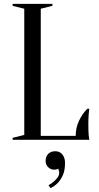

<svg xmlns="http://www.w3.org/2000/svg" viewBox="-20 -720 510 989"><path d="M45 0ZM190 -20H370Q370 -62 387 -98Q404 -134 430 -160H440Q438 -147 437 -133Q436 -121 435.5 -107Q435 -93 435 -80Q435 -61 435.5 -46.5Q436 -32 437 -21Q438 -9 440 0H45V-10L105 -25V-675L45 -690V-700H250V-690L190 -675ZM265 59Q288 59 301.5 76Q315 93 315 119Q315 159 303 184Q291 209 277 223Q260 240 240 249L230 234Q245 226 257 215Q268 206 276.5 194.5Q285 183 285 169Q285 165 284 161.5Q283 158 282 155Q281 151 280 149Q277 151 273 152Q265 154 260 154Q241 154 228 141Q215 128 215 109Q215 86 228.5 72.5Q242 59 265 59Z"/></svg>

Font: Oranienbaum
Style: Regular
Weight: 400
Designer: Oleg Pospelov and Jovanny Lemonad
Foundry: Oleg Pospelov and jovanny Lemonad
Version: Version 1.001; ttfautohint (v0.91) -l 8 -r 50 -G 200 -x 0 -w